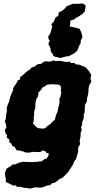

<svg xmlns="http://www.w3.org/2000/svg" viewBox="-20 -870 558 1112"><path d="M137 219 120 218 99 212 79 213 72 204H54L23 188L13 183L14 165L10 149L8 133L17 108L33 97L43 92L53 82H70L85 74L99 70L110 67L132 68H144L170 69L184 67L198 68L200 65H220L237 52L250 48L260 34L262 16L250 17L243 6L227 1L215 10L191 11L172 9L165 11L147 14H130L117 8L94 2L77 1L70 -10L64 -20L51 -25L45 -40L34 -46V-62L19 -73L21 -87L12 -98L8 -117L17 -132L14 -152L8 -167L14 -184L16 -208L20 -228L19 -245L24 -261L33 -283L40 -311L45 -323L57 -351L55 -358L64 -372L76 -389L82 -403L97 -411L96 -423L117 -439L128 -450L145 -463L152 -466L163 -479L182 -485L193 -495L202 -499L218 -500L234 -513L249 -515L268 -513L293 -520L302 -516L324 -518L348 -514L362 -511L384 -513L393 -504L409 -506L421 -497L441 -495L457 -488L472 -483L481 -475L496 -457L498 -452L509 -436L504 -418L509 -396L496 -375L493 -357L492 -337L490 -323L484 -300V-290L481 -277L472 -262L471 -236L470 -220L465 -207V-188L462 -178L456 -163V-146L449 -135L454 -117L448 -105L447 -91L446 -76L441 -55L444 -34L434 -19L432 -6L433 8L426 31L420 52L411 63L400 88L389 104L382 115L375 126L355 147L340 161L326 166L314 176L297 188L280 192L271 202L251 205L233 213L215 217L183 215L157 222ZM228 -125 242 -128 257 -142 272 -152 281 -162 298 -177 300 -187 306 -207 313 -223 317 -242 320 -255 323 -266 325 -279 324 -291V-300L330 -309L332 -321L335 -336L332 -344L334 -359L331 -373L316 -381H302L295 -382H281L263 -381L250 -378L237 -368L229 -366L219 -352L212 -343L202 -334V-321L199 -309L193 -301L189 -292L186 -276L185 -268V-247L178 -225L177 -212L178 -200L175 -192L176 -178L175 -167L170 -155L180 -146L186 -139L199 -128L209 -127ZM441 -703 451 -682 458 -655 448 -636 447 -619 439 -606 430 -583 426 -575 411 -562 378 -544H367L339 -537L330 -534L319 -537L297 -542L290 -546L283 -561L274 -571L273 -589L267 -602L260 -617L268 -634L262 -642L259 -658L271 -676L283 -716L277 -730L292 -745L301 -768L318 -780L320 -798L342 -809L358 -823L363 -832L401 -848H435L456 -850L467 -846L476 -837L474 -819L470 -802L457 -789L441 -778L419 -766L411 -758L388 -751L386 -730L384 -717L401 -713L424 -708Z"/></svg>

Font: Winky Rough
Style: Bold Italic
Weight: 700
Italic angle: -8.97852°
Designer: Simon Atzbach
Foundry: typofactur
Version: Version 1.206; ttfautohint (v1.8.4.7-5d5b)